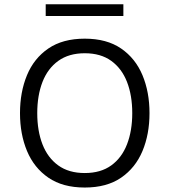

<svg xmlns="http://www.w3.org/2000/svg" viewBox="-20 -860 781 886"><path d="M371.1 -681.6Q472.7 -681.6 538.8 -636.2Q605 -590.8 637.5 -512.9Q669.9 -435.1 669.9 -337.9Q669.9 -240.7 637.5 -163.1Q605 -85.4 538.8 -40Q472.7 5.4 371.1 5.4Q269.5 5.4 203.4 -40Q137.2 -85.4 104.7 -163.1Q72.3 -240.7 72.3 -337.9Q72.3 -435.1 104.5 -512.9Q136.7 -590.8 203.1 -636.2Q269.5 -681.6 371.1 -681.6ZM371.1 -614.3Q297.9 -614.3 249 -579.1Q200.2 -543.9 176 -481.7Q151.9 -419.4 151.9 -337.9Q151.9 -256.3 176 -194.1Q200.2 -131.8 248.8 -96.7Q297.4 -61.5 371.1 -61.5Q444.8 -61.5 493.4 -96.7Q542 -131.8 566.2 -194.3Q590.3 -256.8 590.3 -337.9Q590.3 -419.4 566.2 -481.7Q542 -543.9 493.4 -579.1Q444.8 -614.3 371.1 -614.3ZM549.3 -840.3V-786.1H190.9V-840.3Z"/></svg>

Font: Estedad-FD Regular
Style: FD-Regular
Weight: 400
Designer: Amin Abedi
Version: Version 7.3